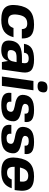

<svg xmlns="http://www.w3.org/2000/svg" viewBox="1116 -1878 772 3044"><g transform="rotate(90 1502.0 -356.0)"><path d="M423.8 -184.1H569.8Q543.9 -82 479 -36.1Q414.1 9.8 294.9 9.8Q153.8 9.8 99.1 -51.8Q44.4 -113.3 64 -250Q83.5 -386.7 155.8 -448.2Q228 -509.8 369.1 -509.8Q488.3 -509.8 540.5 -463.9Q592.8 -418 589.8 -315.9H441.9Q439.5 -360.8 418.9 -381.3Q398.4 -401.9 354 -401.9Q291 -401.9 257.6 -365.7Q224.1 -329.6 212.9 -250Q201.7 -170.4 225.3 -134.3Q249 -98.1 312 -98.1Q355.5 -98.1 382.1 -118.7Q408.7 -139.2 423.8 -184.1Z M965.8 0H963.9L946.8 -98.1Q921.9 -36.1 880.1 -13.2Q838.4 9.8 774.9 9.8Q689.5 9.8 651.4 -26.4Q613.3 -62.5 625.5 -147.9Q629.9 -180.2 641.6 -206.1Q653.3 -231.9 668.7 -249.5Q684.1 -267.1 706.1 -279.8Q728 -292.5 749.5 -299.8Q771 -307.1 799.1 -311.3Q827.1 -315.4 850.3 -316.7Q873.5 -317.9 902.8 -317.9H977.5L980.5 -339.8Q986.3 -384.8 969.7 -404.8Q953.1 -424.8 908.7 -424.8Q864.3 -424.8 842.5 -407.5Q820.8 -390.1 815.9 -350.1H674.8Q687 -434.1 746.3 -471.9Q805.7 -509.8 925.8 -509.8Q1045.4 -509.8 1093.3 -465.6Q1141.1 -421.4 1127.4 -324.2L1081.5 0ZM964.8 -232.9H963.9H900.9Q879.9 -232.9 866 -231.9Q852.1 -231 834.5 -226.8Q816.9 -222.7 806.2 -214.6Q795.4 -206.5 786.6 -191.7Q777.8 -176.8 774.9 -155.8Q770 -119.6 786.1 -104.7Q802.2 -89.8 844.7 -89.8Q874.5 -89.8 895.8 -97.9Q917 -106 929.9 -122.6Q942.9 -139.2 949.7 -159.4Q956.5 -179.7 960.4 -208Z M1341.3 0H1193.4L1263.2 -500H1411.1ZM1443.4 -644Q1437.5 -603 1414.6 -584.5Q1391.6 -565.9 1346.2 -565.9Q1301.3 -565.9 1283.4 -584.2Q1265.6 -602.5 1271.5 -644Q1277.3 -685.5 1300.3 -703.9Q1323.2 -722.2 1368.2 -722.2Q1413.1 -722.2 1431.2 -703.4Q1449.2 -684.6 1443.4 -644Z M1627.4 -372.1H1626.5Q1623.5 -352.5 1638.7 -339.8Q1653.8 -327.1 1679.7 -320.6Q1705.6 -314 1737.3 -308.1Q1769 -302.2 1800.3 -292.5Q1831.5 -282.7 1856.4 -267.6Q1881.3 -252.4 1894.3 -223.4Q1907.2 -194.3 1901.4 -153.8Q1889.2 -67.4 1828.6 -28.8Q1768.1 9.8 1645.5 9.8Q1532.7 9.8 1486.8 -28.3Q1440.9 -66.4 1453.1 -149.9H1593.3Q1587.9 -109.9 1604.5 -92Q1621.1 -74.2 1663.1 -74.2Q1705.6 -74.2 1726.8 -89.4Q1748 -104.5 1752.4 -138.2Q1755.4 -157.2 1744.4 -170.4Q1733.4 -183.6 1713.4 -189.9Q1693.4 -196.3 1667.5 -202.4Q1641.6 -208.5 1614.3 -213.1Q1586.9 -217.8 1561.5 -228.3Q1536.1 -238.8 1517.3 -253.4Q1498.5 -268.1 1489.5 -294.2Q1480.5 -320.3 1485.4 -356Q1496.6 -437 1553 -473.4Q1609.4 -509.8 1724.1 -509.8Q1834.5 -509.8 1879.4 -474.1Q1924.3 -438.5 1913.1 -359.9H1781.2Q1785.6 -394.5 1769.5 -410.2Q1753.4 -425.8 1712.4 -425.8Q1670.9 -425.8 1650.9 -413.1Q1630.9 -400.4 1627.4 -372.1Z M2135.3 -372.1H2134.3Q2131.3 -352.5 2146.5 -339.8Q2161.6 -327.1 2187.5 -320.6Q2213.4 -314 2245.1 -308.1Q2276.9 -302.2 2308.1 -292.5Q2339.4 -282.7 2364.3 -267.6Q2389.2 -252.4 2402.1 -223.4Q2415 -194.3 2409.2 -153.8Q2397 -67.4 2336.4 -28.8Q2275.9 9.8 2153.3 9.8Q2040.5 9.8 1994.6 -28.3Q1948.7 -66.4 1960.9 -149.9H2101.1Q2095.7 -109.9 2112.3 -92Q2128.9 -74.2 2170.9 -74.2Q2213.4 -74.2 2234.6 -89.4Q2255.9 -104.5 2260.3 -138.2Q2263.2 -157.2 2252.2 -170.4Q2241.2 -183.6 2221.2 -189.9Q2201.2 -196.3 2175.3 -202.4Q2149.4 -208.5 2122.1 -213.1Q2094.7 -217.8 2069.3 -228.3Q2043.9 -238.8 2025.1 -253.4Q2006.3 -268.1 1997.3 -294.2Q1988.3 -320.3 1993.2 -356Q2004.4 -437 2060.8 -473.4Q2117.2 -509.8 2231.9 -509.8Q2342.3 -509.8 2387.2 -474.1Q2432.1 -438.5 2420.9 -359.9H2289.1Q2293.5 -394.5 2277.3 -410.2Q2261.2 -425.8 2220.2 -425.8Q2178.7 -425.8 2158.7 -413.1Q2138.7 -400.4 2135.3 -372.1Z M2626 -202.1H2625Q2622.1 -139.6 2644 -110.8Q2666 -82 2716.8 -82Q2759.3 -82 2784.4 -99.4Q2809.6 -116.7 2824.7 -155.8H2964.8Q2936 -68.4 2874.5 -29.3Q2813 9.8 2704.1 9.8Q2568.4 9.8 2515.9 -51.8Q2463.4 -113.3 2482.9 -250Q2502.4 -386.7 2572.3 -448.2Q2642.1 -509.8 2777.8 -509.8Q2913.6 -509.8 2966.1 -447.3Q3018.6 -384.8 2999 -246.1L2993.2 -202.1ZM2765.1 -418H2765.6Q2713.4 -418 2682.1 -386.5Q2650.9 -355 2635.7 -286.1H2856.9Q2866.7 -355.5 2845 -386.7Q2823.2 -418 2765.6 -418H2766.1Z"/></g></svg>

Font: Fivo Sans Modern
Style: Italic
Weight: 700
Designer: Alexander Slobzheninov
Foundry: Alexander Slobzheninov
Version: 1.0